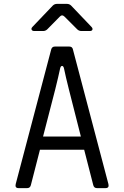

<svg xmlns="http://www.w3.org/2000/svg" viewBox="-20 -970 640 990"><path d="M76 0Q56 0 61 -21L244 -715Q248 -730 263 -730H337Q353 -730 356 -715L539 -21Q544 0 524 0H480Q465 0 461 -15L414 -198H186L139 -15Q135 0 120 0ZM202 -266H397L335 -510Q327 -542 320.5 -569.5Q314 -597 310 -617Q307 -630 300 -630Q293 -630 290 -617Q286 -597 279.5 -570Q273 -543 265 -510ZM158 -810Q146 -810 143 -817Q140 -824 148 -832L252 -941Q261 -950 274 -950H325Q338 -950 347 -941L451 -832Q459 -824 456.5 -817Q454 -810 442 -810H400Q387 -810 378 -819L313 -884Q300 -897 288 -884L224 -819Q215 -810 202 -810Z"/></svg>

Font: Pitagon Sans Mono Light
Style: Regular
Weight: 300
Monospace: yes
Designer: Travis Tran
Foundry: Pitagon
Version: Version 1.001; ttfautohint (v1.8.4.7-5d5b);gftools[0.9.26]